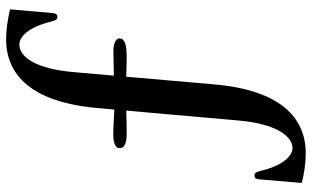

<svg xmlns="http://www.w3.org/2000/svg" viewBox="-214 -670 1011 622"><g transform="rotate(-90 291.0 -359.5)"><path d="M20.5 -24.9 8.8 113.3C41 121.1 74.2 126 104.5 126C219.7 126 309.1 44.9 328.1 -169.9L353 -455.6C377.9 -455.1 397.5 -454.1 419.4 -454.1C459 -454.1 477.1 -461.9 477.1 -477.1C477.1 -487.8 464.8 -497.6 432.1 -497.1C419.9 -497.1 392.6 -496.6 356.4 -495.6L368.2 -628.9C378.4 -744.6 415 -800.3 455.6 -801.8C481 -803.2 513.7 -773.4 531.7 -698.2C536.1 -681.6 539.1 -678.7 546.4 -678.7C553.2 -678.7 558.1 -682.1 559.1 -693.8L571.3 -832C537.6 -839.8 504.9 -844.7 474.6 -844.7C359.4 -844.7 270.5 -763.7 251.5 -548.8L246.6 -494.1C216.8 -495.1 191.9 -497.6 166 -497.6C142.1 -497.6 121.6 -492.2 121.6 -477.1C121.6 -464.8 129.9 -454.1 169.4 -454.1C191.4 -454.1 217.8 -454.6 243.2 -455.6L210.9 -89.8C200.7 25.9 162.1 81.5 123.5 83C98.6 84.5 65.4 54.7 47.9 -20.5C43.5 -37.1 40 -40 32.7 -40C25.9 -40 21.5 -36.6 20.5 -24.9Z"/></g></svg>

Font: Stoke
Style: Light
Weight: 300
Designer: Nicole Fally
Foundry: Nicole Fally
Version: Version 1.001